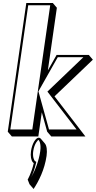

<svg xmlns="http://www.w3.org/2000/svg" viewBox="-20 -880 640 1283"><path d="M239 40C218.7 40 194.3 80 187.1 130C182.2 164.1 188.4 191.7 199.5 204.7C201.4 206.9 203.4 208.7 205.6 210C191.2 275 164.9 320 164.9 320L177.2 351L204.5 382.8C238.6 330.8 277.8 254.8 291.2 161.8C296.6 124.4 291.7 92.5 280 78.9L252.8 47.1C248.9 42.5 244.2 40 239 40ZM573.3 -513H358.3L299.7 -409.4L360 -828.2L332.8 -860H155.8L31.9 0L59.1 31.8H236.1L259.3 -129.6L295.3 0L322.6 31.8H550.6L344.3 -236.2L600.5 -481.2ZM315.6 -845 196 -15H49L168.6 -845ZM236.8 -269.5 366.1 -498H537.4L296.8 -267.9L491.5 -15H307.4ZM236.8 55C239.7 55 256.5 77.5 249 130C239 199.4 213.8 259.5 188.1 305.9C197.7 285.4 211.2 252.5 220.4 211.2L222.5 201.6L214.8 196.9C207.7 192.5 196.7 167.7 202.1 130C209.6 78.3 234.4 55 236.8 55Z"/></svg>

Font: Blink
Style: 3DObl
Weight: 400
Designer: Mew Too
Foundry: Cannot Into Space Fonts
Version: Version 001.000